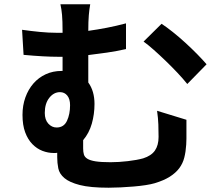

<svg xmlns="http://www.w3.org/2000/svg" viewBox="-20 -826 1040 896"><path d="M189 -299Q189 -267 205.5 -249Q222 -231 244 -231Q278 -231 292.5 -262Q307 -293 307 -335Q307 -364 294 -380Q281 -396 260 -396Q231 -396 210 -369.5Q189 -343 189 -299ZM850 -267Q850 -246 850 -231Q850 -216 850 -203.5Q850 -191 850 -178.5Q850 -166 849 -151Q847 -118 840 -90.5Q833 -63 816.5 -41Q800 -19 772.5 -1.5Q745 16 702 29Q685 34 659 38Q633 42 603 44.5Q573 47 542.5 48.5Q512 50 487 50Q401 50 352.5 37.5Q304 25 280.5 5Q257 -15 252 -40.5Q247 -66 247 -92V-113Q243 -112 239 -112Q235 -112 231 -112Q204 -112 178 -122Q152 -132 131 -153.5Q110 -175 97.5 -208.5Q85 -242 85 -290Q85 -334 98.5 -371.5Q112 -409 136 -436.5Q160 -464 193.5 -479.5Q227 -495 268 -495H272V-561H252Q187 -561 90 -570L83 -687Q125 -681 166.5 -677Q208 -673 243 -673H272V-681Q272 -729 269.5 -756.5Q267 -784 262 -806H401Q397 -784 394.5 -755.5Q392 -727 392 -682Q435 -688 479 -696.5Q523 -705 568 -717V-597Q524 -587 479 -580.5Q434 -574 392 -569V-441Q421 -401 421 -341Q421 -293 408.5 -249Q396 -205 368 -172V-133Q368 -117 371.5 -105Q375 -93 388 -85Q401 -77 426.5 -73Q452 -69 496 -69Q534 -69 576.5 -74Q619 -79 648 -87Q686 -99 703 -123.5Q720 -148 720 -187Q720 -216 719 -245Q718 -274 713 -309ZM734 -715Q757 -700 786.5 -676.5Q816 -653 845.5 -626Q875 -599 901 -572.5Q927 -546 944 -526L854 -434Q834 -459 807.5 -487Q781 -515 753 -542Q725 -569 698 -593Q671 -617 650 -632Z"/></svg>

Font: SpoqaHanSans-Bold
Style: Regular
Weight: 700
Designer: [Spoqa Han Sans] Dong-huui Kim \uAE40 \uB3D9 \uD718   [Noto Sans] Ryoko NISHIZUKA \u897F \u585A \u6DBC \u5B50  (kana & i
Foundry: Spoqa (http://www.spoqa-han-sans.com)
Version: Version 2.000